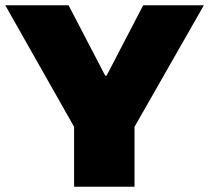

<svg xmlns="http://www.w3.org/2000/svg" viewBox="-20 -708 793 728"><path d="M261 0V-227L0 -688H240L379 -421H384L523 -688H753L490 -227V0Z"/></svg>

Font: Saira Expanded ExtraBold
Style: Regular
Weight: 800
Width: 7
Designer: Hector Gatti with collaboration of the Omnibus-Type team
Foundry: Omnibus-Type
Version: Version 1.101